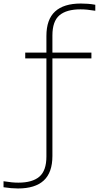

<svg xmlns="http://www.w3.org/2000/svg" viewBox="-132 -838 560 1088"><path d="M-30 230Q-48.5 230 -69.2 228.2Q-90 226.5 -112 223V189Q-84 193.5 -65.2 195.2Q-46.5 197 -28 197Q51.5 197 91.2 163Q131 129 131 49V-507H11V-540H131V-634Q131 -728 180.2 -773Q229.5 -818 326 -818Q345 -818 365.8 -816.5Q386.5 -815 408 -811V-777Q380.5 -781.5 361.8 -783.2Q343 -785 324 -785Q244.5 -785 204.8 -751.2Q165 -717.5 165 -637V-540H386V-507H165V46Q165 139.5 116 184.8Q67 230 -30 230Z"/></svg>

Font: Encode Sans Expanded Thin
Style: Regular
Weight: 100
Width: 7
Designer: Multiple Designers
Foundry: Impallari Type
Version: Version 3.000; ttfautohint (v1.8.3) -l 8 -r 50 -G 200 -x 14 